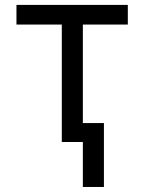

<svg xmlns="http://www.w3.org/2000/svg" viewBox="-20 -565 574 764"><path d="M45.5 -467.3V-545.5H488.6V-467.3H309.7V-75.3H393.5V179H309.7V0H225.9V-467.3Z"/></svg>

Font: DeltaSans
Style: Regular
Weight: 400
Designer: Rasmus Andersson
Foundry: rsms
Version: Version 3.012